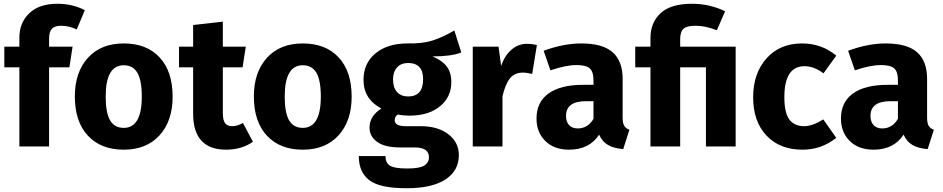

<svg xmlns="http://www.w3.org/2000/svg" viewBox="-20 -779 5014 1021"><path d="M305 -642Q271 -642 256 -626Q241 -610 241 -572V-531H366L349 -421H241V0H83V-421H3V-531H83V-578Q83 -658 135.5 -708.5Q188 -759 286 -759Q365 -759 431 -725L388 -622Q348 -642 305 -642Z M638 -548Q760 -548 829 -473.5Q898 -399 898 -265Q898 -136 828.5 -59.5Q759 17 638 17Q517 17 447.5 -57.5Q378 -132 378 -266Q378 -395 447.5 -471.5Q517 -548 638 -548ZM638 -432Q542 -432 542 -266Q542 -179 565.5 -139Q589 -99 638 -99Q734 -99 734 -265Q734 -352 710.5 -392Q687 -432 638 -432Z M1272 -125 1325 -25Q1265 17 1181 17Q1007 16 1007 -175V-421H932V-531H1007V-646L1165 -664V-531H1287L1270 -421H1165V-177Q1165 -140 1177 -124Q1189 -108 1215 -108Q1242 -108 1272 -125Z M1590 -548Q1712 -548 1781 -473.5Q1850 -399 1850 -265Q1850 -136 1780.5 -59.5Q1711 17 1590 17Q1469 17 1399.5 -57.5Q1330 -132 1330 -266Q1330 -395 1399.5 -471.5Q1469 -548 1590 -548ZM1590 -432Q1494 -432 1494 -266Q1494 -179 1517.5 -139Q1541 -99 1590 -99Q1686 -99 1686 -265Q1686 -352 1662.5 -392Q1639 -432 1590 -432Z M2396 -617 2433 -500Q2381 -479 2280 -479Q2332 -457 2356 -425Q2380 -393 2380 -342Q2380 -263 2319.5 -213.5Q2259 -164 2157 -164Q2124 -164 2096 -170Q2079 -161 2079 -140Q2079 -108 2137 -108H2217Q2309 -108 2364.5 -65Q2420 -22 2420 46Q2420 129 2348.5 175.5Q2277 222 2142 222Q1999 222 1943.5 179Q1888 136 1888 51H2030Q2030 87 2053.5 102Q2077 117 2146 117Q2211 117 2236 101.5Q2261 86 2261 57Q2261 5 2185 5H2108Q2026 5 1985.5 -24.5Q1945 -54 1945 -100Q1945 -162 2008 -202Q1913 -252 1913 -354Q1913 -443 1977 -495.5Q2041 -548 2146 -548Q2226 -546 2281.5 -564Q2337 -582 2396 -617ZM2150 -444Q2113 -444 2091.5 -420.5Q2070 -397 2070 -356Q2070 -313 2091.5 -289.5Q2113 -266 2150 -266Q2230 -266 2230 -358Q2230 -444 2150 -444Z M2782 -546Q2810 -546 2835 -539L2810 -386Q2780 -393 2762 -393Q2716 -393 2691.5 -362Q2667 -331 2652 -267V0H2494V-531H2631L2645 -428Q2663 -483 2699.5 -514.5Q2736 -546 2782 -546Z M3291 -154Q3291 -124 3299.5 -110Q3308 -96 3327 -89L3294 14Q3245 10 3214 -7.5Q3183 -25 3166 -63Q3114 17 3006 17Q2927 17 2880 -29Q2833 -75 2833 -149Q2833 -236 2897 -282Q2961 -328 3082 -328H3136V-351Q3136 -398 3116 -415.5Q3096 -433 3046 -433Q2989 -433 2907 -405L2871 -509Q2976 -548 3071 -548Q3185 -548 3238 -501Q3291 -454 3291 -360ZM3052 -96Q3106 -96 3136 -147V-241H3097Q2990 -241 2990 -163Q2990 -131 3006.5 -113.5Q3023 -96 3052 -96Z M3660 -759Q3754 -759 3836 -719L3792 -618Q3733 -642 3678 -642Q3632 -642 3614.5 -626Q3597 -610 3597 -571V-531H3892V0H3734V-421H3597V0H3439V-421H3358V-531H3439V-577Q3439 -659 3493 -709Q3547 -759 3660 -759Z M4245 -548Q4350 -548 4427 -483L4359 -389Q4309 -427 4258 -427Q4151 -427 4151 -262Q4151 -178 4178 -143Q4205 -108 4256 -108Q4301 -108 4358 -144L4427 -46Q4348 17 4248 17Q4126 17 4055.5 -58.5Q3985 -134 3985 -261Q3985 -389 4056 -468.5Q4127 -548 4245 -548Z M4910 -154Q4910 -124 4918.5 -110Q4927 -96 4946 -89L4913 14Q4864 10 4833 -7.5Q4802 -25 4785 -63Q4733 17 4625 17Q4546 17 4499 -29Q4452 -75 4452 -149Q4452 -236 4516 -282Q4580 -328 4701 -328H4755V-351Q4755 -398 4735 -415.5Q4715 -433 4665 -433Q4608 -433 4526 -405L4490 -509Q4595 -548 4690 -548Q4804 -548 4857 -501Q4910 -454 4910 -360ZM4671 -96Q4725 -96 4755 -147V-241H4716Q4609 -241 4609 -163Q4609 -131 4625.5 -113.5Q4642 -96 4671 -96Z"/></svg>

Font: FiraGO
Style: Bold
Weight: 700
Designer: bBox Type
Foundry: bBox Type GmbH
Version: Version 1.001;PS 001.001;hotconv 1.0.88;makeotf.lib2.5.64775